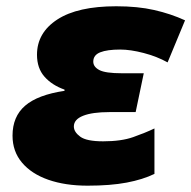

<svg xmlns="http://www.w3.org/2000/svg" viewBox="-20 -583 611 613"><path d="M259.8 9.8Q188.5 9.8 134.5 -9Q80.6 -27.8 50.3 -63.7Q20 -99.6 20 -149.9Q20 -210.9 60.3 -245.6Q100.6 -280.3 186 -293V-296.9Q146 -311 122.1 -338.1Q98.1 -365.2 98.1 -408.2Q98.1 -478.5 163.1 -520.8Q228 -563 351.1 -563Q419.9 -563 472.4 -551Q524.9 -539.1 570.8 -518.1L515.1 -383.8Q481 -402.8 438.7 -413.8Q396.5 -424.8 363.8 -424.8Q322.3 -424.8 300 -416Q277.8 -407.2 277.8 -386.2Q277.8 -369.6 297.1 -359.4Q316.4 -349.1 369.1 -349.1H439L413.1 -225.1H329.1Q274.9 -225.1 245.4 -213.4Q215.8 -201.7 215.8 -179.2Q215.8 -161.6 236.1 -146.7Q256.3 -131.8 309.1 -131.8Q367.2 -131.8 405.3 -145.3Q443.4 -158.7 473.1 -172.9V-27.8Q436 -9.8 384.3 0Q332.5 9.8 259.8 9.8Z"/></svg>

Font: Open Sans ExtraBold
Style: Italic
Weight: 800
Italic angle: -12°
Designer: Monotype Design Team
Foundry: Monotype Imaging Inc.
Version: Version 3.000; ttfautohint (v1.8.4)